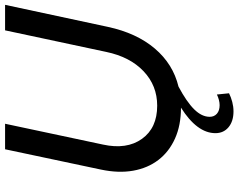

<svg xmlns="http://www.w3.org/2000/svg" viewBox="-114 -626 962 775"><g transform="rotate(-90 367.5 -239.0)"><path d="M646 -285Q621 -169 558.5 -95.5Q496 -22 405 0Q343 33 313 63.5Q283 94 283 126Q283 144 295.5 155Q308 166 330 166Q340 166 351.5 163Q363 160 373 155L378 204Q362 212 343 217Q324 222 305 222Q265 222 241 202Q217 182 217 149Q217 112 243 77Q269 42 320 10Q249 10 195.5 -14Q142 -38 109 -81Q76 -124 65.5 -183Q55 -242 70 -313L152 -700H255L171 -305Q150 -209 194 -147.5Q238 -86 328 -86Q409 -86 467 -141Q525 -196 545 -292L632 -700H735Z"/></g></svg>

Font: Red Hat Display Medium
Style: Italic
Weight: 500
Italic angle: -12°
Designer: Pentagram / MCKL
Foundry: Pentagram / MCKL
Version: Version 1.003; Red Hat Display Medium Italic